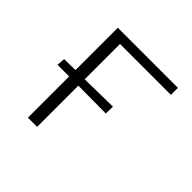

<svg xmlns="http://www.w3.org/2000/svg" viewBox="-117 -514 619 619"><g transform="rotate(45 192.5 -205.0)"><path d="M129 -378V-217L256 -219L255 -187L129 -188V0H87V-188H34L36 -216L87 -217V-410H361V-378Z"/></g></svg>

Font: Ysabeau Light
Style: Regular
Weight: 300
Designer: Christian Thalmann (Catharsis Fonts)
Version: Version 0.003